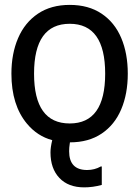

<svg xmlns="http://www.w3.org/2000/svg" viewBox="-20 -581 583 804"><path d="M272.9 15.1 272 21.5Q269.5 37.1 269.5 52.2Q269.5 130.9 344.7 130.9Q376 130.9 401.9 116.2H406.2V193.4Q368.7 203.6 332.5 203.6Q266.1 203.6 228.8 164.3Q191.4 125 191.4 57.1Q191.4 36.1 198.7 5.9Q136.7 -10.7 93.3 -62.5Q27.8 -140.6 27.8 -272.5Q27.8 -356.4 55.9 -421.6Q84 -486.8 138.9 -523.7Q193.8 -560.5 272 -560.5Q350.6 -560.5 405.3 -523.9Q460 -487.3 487.5 -422.4Q515.1 -357.4 515.1 -272.5Q515.1 -188 487.5 -123Q460 -58.1 405.5 -21.5Q351.1 15.1 272.9 15.1ZM272 -481.4Q122.6 -481.4 122.6 -272.5Q122.6 -64 272 -64Q420.4 -64 420.4 -272.5Q420.4 -481.4 272 -481.4Z"/></svg>

Font: SG Kara Bold
Style: Regular
Weight: 400
Designer: Damoon Khanjanzadeh
Version: Version 1.000